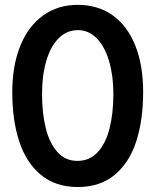

<svg xmlns="http://www.w3.org/2000/svg" viewBox="-20 -755 640 790"><path d="M30.5 -375Q30.5 -484.5 63.2 -565.8Q96 -647 156.8 -691Q217.5 -735 300 -735Q383 -735 443.5 -692Q504 -649 536.5 -568Q569 -487 569 -376.5Q569 -261.5 540.8 -173.8Q512.5 -86 452.2 -35.8Q392 14.5 300 14.5Q208.5 14.5 148 -35.8Q87.5 -86 59 -173.5Q30.5 -261 30.5 -375ZM446.5 -369Q446.5 -442.5 429.2 -502.2Q412 -562 378.8 -596.5Q345.5 -631 300.5 -631Q254.5 -631 221.2 -597.5Q188 -564 170.5 -504.5Q153 -445 153 -367.5Q153 -290 168.2 -228.2Q183.5 -166.5 216 -129.8Q248.5 -93 298.5 -93Q349 -93 382.2 -129.2Q415.5 -165.5 431 -227.5Q446.5 -289.5 446.5 -369Z"/></svg>

Font: JuliaMono SemiBold
Style: Regular
Weight: 600
Monospace: yes
Designer: cormullion
Foundry: corm
Version: Version 0.055; ttfautohint (v1.8.4)